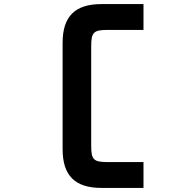

<svg xmlns="http://www.w3.org/2000/svg" viewBox="-20 -820 936 940"><path d="M286.5 -610V-90C286.5 39.5 347 100 476.5 100H682.5V-26.5H506.5C438 -26.5 426.5 -38.5 426.5 -106.5V-593.5C426.5 -661.5 438 -673.5 506.5 -673.5H682.5V-800H476.5C347 -800 286.5 -739.5 286.5 -610Z"/></svg>

Font: Melete Medium
Style: Regular
Weight: 500
Width: 6
Designer: Sora Sagano
Foundry: DOT COLON
Version: Version 0.200;FEAKit 1.0